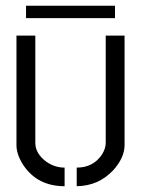

<svg xmlns="http://www.w3.org/2000/svg" viewBox="-20 -641 489 666"><path d="M70.3 -578.1V-621.1H378.9V-578.1ZM37.1 -137.7V-517.6H102.5V-145.5Q102.5 -108.4 140.6 -80.1Q169.9 -59.6 204.1 -59.6V4.9Q110.4 4.9 61.5 -67.4Q37.1 -104.5 37.1 -137.7ZM246.1 4.9V-59.6Q303.7 -59.6 334 -105.5Q346.7 -126 346.7 -145.5V-517.6H412.1V-137.7Q412.1 -93.8 372.1 -49.8Q321.3 3.9 246.1 4.9Z"/></svg>

Font: Post No Bills Colombo
Style: Medium
Weight: 600
Designer: Kosala Senevirathne, Siva Puranthara, Lasantha Premarathna, Tharique Azeez
Foundry: Mooniak
Version: Version 1.220 ; ttfautohint (v1.5)